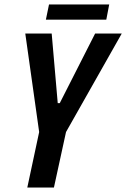

<svg xmlns="http://www.w3.org/2000/svg" viewBox="-20 -838 564 858"><path d="M102 0 155 -248 93 -688H211L238 -377H247L405 -688H524L275 -248L221 0ZM185 -750 199 -818H468L455 -750Z"/></svg>

Font: Saira Condensed SemiBold
Style: Italic
Weight: 600
Width: 3
Italic angle: -12°
Designer: Hector Gatti with collaboration of the Omnibus-Type team
Foundry: Omnibus-Type
Version: Version 1.101